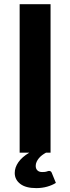

<svg xmlns="http://www.w3.org/2000/svg" viewBox="-20 -746 343 938"><path d="M219.5 89Q229 89 232.5 97.5L253 147.5Q236 158.5 210.8 165.8Q185.5 173 157 173Q105.5 173 78.8 152.2Q52 131.5 52 99Q52 72 69.8 46.5Q87.5 21 123 0H76V-725.5H227V0H204.5Q194.5 5.5 185.5 12.2Q176.5 19 169.8 27.2Q163 35.5 158.8 44.8Q154.5 54 154.5 64.5Q154.5 78.5 162.8 86.5Q171 94.5 186 94.5Q194.5 94.5 200 93.8Q205.5 93 208.8 91.8Q212 90.5 214.5 89.8Q217 89 219.5 89Z"/></svg>

Font: Lato Heavy
Style: Regular
Weight: 800
Designer: Lukasz Dziedzic
Foundry: tyPoland Lukasz Dziedzic
Version: Version 2.007; 2014-02-27